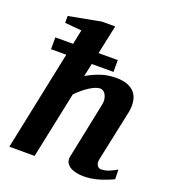

<svg xmlns="http://www.w3.org/2000/svg" viewBox="-137 -837 838 948"><g transform="rotate(20 282.5 -362.5)"><path d="M563 -27.8Q525.4 -9.8 487.1 1.2Q448.7 12.2 409.2 12.2Q391.6 12.2 373.3 8.5Q355 4.9 340.8 -3.4Q326.7 -11.7 319.3 -25.1Q312 -38.6 315.9 -58.1L376 -349.1Q379.9 -367.2 377.7 -381.1Q375.5 -395 370.1 -404.5Q364.7 -414.1 356.9 -418.9Q349.1 -423.8 341.8 -423.8Q330.6 -423.8 316.4 -418.2Q302.2 -412.6 286.6 -402.6Q271 -392.6 254.6 -379.2Q238.3 -365.7 223.1 -350.1L149.9 0H17.1L126 -522.9H45.9V-585H139.2L154.8 -661.1L66.9 -668.9V-705.1L235.8 -736.8H305.2L272.9 -585H374V-522.9H259.8L245.1 -454.1Q275.4 -472.7 314 -486.3Q352.5 -500 397 -500Q434.6 -500 459.5 -489.7Q484.4 -479.5 498.3 -460.9Q512.2 -442.4 515.4 -416.3Q518.6 -390.1 512.2 -358.9L456.1 -94.2Q453.6 -81.5 455.3 -73.2Q457 -64.9 460.9 -59.6Q464.8 -54.2 469.7 -52Q474.6 -49.8 479 -49.8Q501 -49.8 520.3 -57.6Q539.6 -65.4 562 -78.1Z"/></g></svg>

Font: Charis SIL Cyr
Style: Bold Italic
Weight: 700
Italic angle: -11°
Foundry: SIL International
Version: Version 5.000